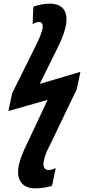

<svg xmlns="http://www.w3.org/2000/svg" viewBox="-20 -788 475 1048"><path d="M171 240C213 240 251 231 264 226L284 130C273 134 261 140 244 140C219 140 213 115 220 86C225 62 236 35 253 3L399 -301L419 -396L197 -330L290 -518C311 -561 329 -600 338 -641C355 -720 328 -768 251 -768C223 -768 185 -761 162 -751L158 -655C168 -663 183 -668 194 -668C208 -668 217 -655 212 -631C206 -605 195 -579 180 -548L46 -278L26 -182L240 -243L123 6C106 41 90 79 83 113C65 195 103 240 171 240Z"/></svg>

Font: Noto Sans ExtraCondensed
Style: Bold Italic
Weight: 700
Width: 2
Italic angle: -12°
Designer: Monotype Design Team
Foundry: Monotype Imaging Inc.
Version: Version 2.013